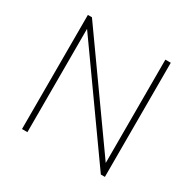

<svg xmlns="http://www.w3.org/2000/svg" viewBox="-150 -830 989 985"><g transform="rotate(30 344.5 -338.0)"><path d="M99 0H131V-612L566 0H590V-676H558V-64L123 -676H99Z"/></g></svg>

Font: MV Cash Thin
Style: Regular
Weight: 100
Designer: Rodrigo Fuenzalida
Foundry: fragTYPE
Version: Version 1.100;Glyphs 3.1.2 (3151)